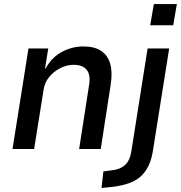

<svg xmlns="http://www.w3.org/2000/svg" viewBox="-20 -738 896 951"><path d="M42 0 121 -498H219L203 -399H206Q237 -455 287.5 -481.5Q338 -508 393 -508Q448 -508 481 -486Q514 -464 526 -421.5Q538 -379 528 -317L479 0H372L420 -309Q427 -345 421 -368.5Q415 -392 396 -404.5Q377 -417 345 -417Q310 -417 277.5 -400Q245 -383 223 -356Q201 -329 196 -294L149 0ZM724 -613 742 -718H856L838 -613ZM483 193 492 111 538 105Q574 101 598.5 80Q623 59 631 9L711 -498H818L738 5Q732 47 717.5 79Q703 111 679.5 133.5Q656 156 620 169Q584 182 534 188Z"/></svg>

Font: Nunito Sans 7pt SemiCondensed SemiBold
Style: Italic
Weight: 600
Width: 4
Italic angle: -9°
Designer: Vernon Adams
Foundry: Vernon Adams
Version: Version 3.101;gftools[0.9.27]